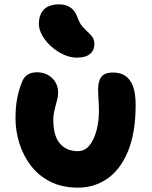

<svg xmlns="http://www.w3.org/2000/svg" viewBox="-20 -849 695 879"><path d="M337 10Q264 10 210 -17.5Q156 -45 121 -91Q86 -137 68.5 -193.5Q51 -250 51 -308Q51 -359 58.5 -398Q66 -437 80 -472Q88 -494 104.5 -506Q121 -518 150 -518Q190 -518 218 -492Q246 -466 246 -425Q246 -410 242.5 -396Q239 -382 235 -367Q231 -352 227.5 -335.5Q224 -319 224 -301Q224 -266 231 -239Q238 -212 252.5 -194Q267 -176 288 -166.5Q309 -157 336 -157Q369 -157 390.5 -184.5Q412 -212 422.5 -254.5Q433 -297 433 -342Q433 -362 432 -378Q431 -394 430 -408.5Q429 -423 429 -439Q429 -476 443.5 -496.5Q458 -517 498 -517Q531 -517 554 -501.5Q577 -486 589 -453.5Q601 -421 601 -369Q601 -243 567 -159Q533 -75 473.5 -32.5Q414 10 337 10ZM331 -585Q302 -585 271.5 -599Q241 -613 215.5 -635.5Q190 -658 174 -685.5Q158 -713 158 -740Q158 -781 180.5 -805Q203 -829 252 -829Q280 -829 301.5 -815.5Q323 -802 335 -769Q344 -743 357 -728Q370 -713 382.5 -702Q395 -691 403.5 -679Q412 -667 412 -647Q412 -619 392 -602Q372 -585 331 -585Z"/></svg>

Font: Shantell Sans ExtraBold
Style: Regular
Weight: 800
Designer: Stephen Nixon, Anya Danilova, Shantell Martin
Foundry: Arrow Type
Version: Version 1.011;[c5ecc13dd]